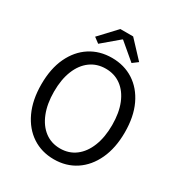

<svg xmlns="http://www.w3.org/2000/svg" viewBox="-215 -1085 1172 1247"><g transform="rotate(30 371.0 -461.5)"><path d="M371 13Q279 13 208.5 -33.5Q138 -80 98 -166Q58 -252 58 -369Q58 -487 98 -571.5Q138 -656 208.5 -701.5Q279 -747 371 -747Q463 -747 533.5 -701.5Q604 -656 644 -571.5Q684 -487 684 -369Q684 -252 644 -166Q604 -80 533.5 -33.5Q463 13 371 13ZM371 -68Q437 -68 486 -105Q535 -142 562 -210Q589 -278 589 -369Q589 -461 562 -527.5Q535 -594 486 -630Q437 -666 371 -666Q305 -666 256 -630Q207 -594 180 -527.5Q153 -461 153 -369Q153 -278 180 -210Q207 -142 256 -105Q305 -68 371 -68ZM246 -781 206 -811 323 -936H419L536 -811L496 -781L373 -885H369Z"/></g></svg>

Font: Chiron Sans HK TT
Style: Regular
Weight: 400
Designer: Ryoko NISHIZUKA 西塚涼子 (kana, bopomofo & ideographs); Paul D. Hunt (Latin, Greek & Cyrillic); Sandoll Communications 산돌커뮤니
Foundry: Adobe
Version: Version 2.022;hotconv 1.0.109;makeotfexe 2.5.65596